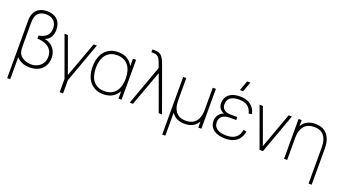

<svg xmlns="http://www.w3.org/2000/svg" viewBox="-70 -1485 4376 2444"><g transform="rotate(20 2118.0 -262.5)"><path d="M70 -540Q70 -592 84 -628Q96.5 -660.5 119.8 -684.5Q143 -708.5 178.2 -721.8Q213.5 -735 259 -735Q316 -735 358.8 -713.8Q401.5 -692.5 424.8 -651.2Q448 -610 448 -552Q448 -490.5 421.2 -447.5Q394.5 -404.5 344 -392Q382 -388.5 421.2 -365.8Q460.5 -343 487.2 -299.2Q514 -255.5 514 -193Q514 -133.5 488 -86.5Q462 -39.5 411.8 -12.2Q361.5 15 291 15Q231 15 185.2 -4.5Q139.5 -24 111 -59V240H70ZM293 -28Q344 -28 384 -49Q424 -70 446.5 -108Q469 -146 469 -195Q469 -246.5 443.8 -283.8Q418.5 -321 371.2 -341.5Q324 -362 259 -364V-406Q322.5 -414.5 362.8 -450.2Q403 -486 403 -553Q403 -596 385.8 -627.5Q368.5 -659 336.2 -676Q304 -693 260 -693Q211 -693 174.8 -671.2Q138.5 -649.5 125 -606Q115 -573.5 115 -521V-204Q115 -161 123 -132Q132 -101.5 156.8 -77.8Q181.5 -54 217.2 -41Q253 -28 293 -28Z M759 180V0L563 -540H608L782 -61L957 -540H1001L805 0V180Z M1532 -540V0H1490V-101.5Q1461.5 -46.5 1411.2 -15.8Q1361 15 1288 15Q1227.5 15 1181.5 -6Q1135.5 -27 1104.2 -64.5Q1073 -102 1057 -154.2Q1041 -206.5 1041 -269Q1041 -333 1057.2 -385.8Q1073.5 -438.5 1105 -476Q1136.5 -513.5 1182.5 -534.2Q1228.5 -555 1288 -555Q1362 -555 1412 -523.8Q1462 -492.5 1490 -437.5V-540ZM1288 -513Q1237 -513 1199 -495.2Q1161 -477.5 1136 -445.2Q1111 -413 1098.5 -368.2Q1086 -323.5 1086 -269Q1086 -214 1098.5 -169.2Q1111 -124.5 1136.2 -93Q1161.5 -61.5 1199.5 -44.2Q1237.5 -27 1288 -27Q1339.5 -27 1377.5 -44.8Q1415.5 -62.5 1440.5 -94.8Q1465.5 -127 1477.8 -171.5Q1490 -216 1490 -269Q1490 -324 1477.2 -369Q1464.5 -414 1439 -446Q1413.5 -478 1375.8 -495.5Q1338 -513 1288 -513Z M1838 -540Q1834.5 -549.5 1831.2 -558.2Q1828 -567 1825 -575.5Q1807 -624.5 1795.2 -647.8Q1783.5 -671 1763 -684Q1742.5 -697 1707 -697H1682V-735H1712Q1739.5 -735 1757 -731Q1787 -724.5 1808.2 -701.5Q1829.5 -678.5 1843 -648Q1856.5 -617.5 1875.5 -564.5Q1877.5 -558.5 1879.5 -552.2Q1881.5 -546 1884 -540L2080 0H2035L1861 -479L1686 0H1642Z M2212 -244Q2212 -183.5 2225.5 -142Q2239 -100.5 2262.5 -75Q2286 -49.5 2318.5 -38.2Q2351 -27 2389 -27Q2426.5 -27 2459.8 -38.2Q2493 -49.5 2517.8 -75Q2542.5 -100.5 2556.8 -142Q2571 -183.5 2571 -244V-540H2613V0H2571V-81.5Q2562 -66.5 2548 -49.5Q2534 -32.5 2512.5 -18.2Q2491 -4 2460.8 5.5Q2430.5 15 2389 15Q2331 15 2285.8 -6Q2240.5 -27 2212 -71.5V240H2170V-540H2212Z M2950 -630H2906L2954 -765H2998ZM2939 15Q2887.5 15 2847.2 3.2Q2807 -8.5 2779.2 -30Q2751.5 -51.5 2737.2 -81.5Q2723 -111.5 2723 -148Q2723 -173.5 2730.8 -195.2Q2738.5 -217 2751.5 -233.8Q2764.5 -250.5 2781.5 -262.2Q2798.5 -274 2817 -279.5Q2782 -292 2759.5 -321Q2737 -350 2737 -395Q2737 -431.5 2750.2 -461Q2763.5 -490.5 2789 -511.5Q2814.5 -532.5 2851.8 -543.8Q2889 -555 2937 -555Q2974 -555 3008.2 -547.2Q3042.5 -539.5 3071.2 -521Q3100 -502.5 3122 -471.8Q3144 -441 3156 -395L3113 -387Q3105.5 -414.5 3093 -437.5Q3080.5 -460.5 3060 -477.2Q3039.5 -494 3010 -503.5Q2980.5 -513 2939 -513Q2896.5 -513 2866.5 -504.5Q2836.5 -496 2817.8 -480.2Q2799 -464.5 2790.5 -442.2Q2782 -420 2782 -392Q2782 -368 2790.8 -350Q2799.5 -332 2815.8 -320.2Q2832 -308.5 2854.5 -302.5Q2877 -296.5 2904 -296.5H2992V-255.5H2904Q2876 -255.5 2851.2 -249.8Q2826.5 -244 2808 -231Q2789.5 -218 2778.8 -197.2Q2768 -176.5 2768 -146Q2768 -90.5 2811.5 -58.8Q2855 -27 2941 -27Q2982.5 -27 3014 -36.5Q3045.5 -46 3067.8 -64.5Q3090 -83 3103.5 -109.5Q3117 -136 3122 -170L3165 -162Q3156 -113 3135.5 -79.2Q3115 -45.5 3085.5 -24.5Q3056 -3.5 3019 5.8Q2982 15 2939 15Z M3401 0 3205 -540H3249.5L3424 -59L3598.5 -540H3643L3447 0Z M4134 -296Q4134 -357 4120.5 -398.5Q4107 -440 4083.5 -465.5Q4060 -491 4027.5 -502Q3995 -513 3957 -513Q3919.5 -513 3886.5 -502Q3853.5 -491 3828.8 -465.5Q3804 -440 3789.5 -398.5Q3775 -357 3775 -296V0H3733V-540H3775V-458.5Q3784 -473.5 3798 -490.5Q3812 -507.5 3833.5 -521.8Q3855 -536 3885.5 -545.5Q3916 -555 3957 -555Q4006 -555 4046.5 -539.8Q4087 -524.5 4115.8 -492.5Q4144.5 -460.5 4160.2 -411.8Q4176 -363 4176 -296V189.5H4134Z"/></g></svg>

Font: Vela Sans ExtLt
Style: Regular
Weight: 200
Designer: Principal design: Mikhail Sharanda - project Manrope.
Design modification: Ravid Balaliev
Foundry: Mikhail Sharanda
Version: Version 1.001